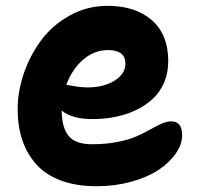

<svg xmlns="http://www.w3.org/2000/svg" viewBox="-20 -585 681 663"><path d="M313 58.1Q243.7 58.1 190.9 38.6Q138.2 19 105.7 -17.1Q73.2 -53.2 57.1 -101.1Q41 -148.9 41 -208Q41 -271 63.2 -334.2Q85.4 -397.5 124.5 -449Q163.6 -500.5 223.1 -532.7Q282.7 -564.9 351.1 -564.9Q447.3 -564.9 504.2 -515.4Q561 -465.8 561 -374Q561 -334 546.9 -300.5Q532.7 -267.1 508.1 -244.1Q483.4 -221.2 450 -205.1Q416.5 -189 378.4 -181.4Q340.3 -173.8 298.8 -173.8Q229 -173.8 192.9 -203.1Q193.8 -143.1 217.5 -115Q241.2 -86.9 297.9 -86.9Q345.7 -86.9 386.2 -95Q426.8 -103 452.6 -114.7Q478.5 -126.5 499.3 -138.2Q520 -149.9 538.1 -158Q556.2 -166 570.8 -166Q608.9 -166 608.9 -118.2Q608.9 -86.4 587.2 -55.2Q565.4 -23.9 527.6 1.5Q489.7 26.9 433.3 42.5Q377 58.1 313 58.1ZM353 -412.1Q305.2 -412.1 266.8 -378.7Q228.5 -345.2 209 -292Q213.9 -291.5 226.6 -289.1Q239.3 -286.6 253.4 -284.9Q267.6 -283.2 283.2 -283.2Q338.4 -283.2 375.7 -306.6Q413.1 -330.1 413.1 -365.2Q413.1 -412.1 353 -412.1Z"/></svg>

Font: Shantell Sans Irregular
Style: Bold
Weight: 700
Designer: Stephen Nixon, Anya Danilova, Shantell Martin
Foundry: Arrow Type
Version: Version 1.006;[9816181b4]